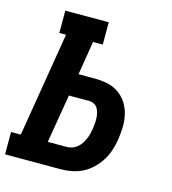

<svg xmlns="http://www.w3.org/2000/svg" viewBox="-110 -825 820 914"><g transform="rotate(15 299.5 -367.5)"><path d="M-1 0V-110H47L132 -625H99V-735H313V-625H265L238 -459H320Q352 -459 382 -452.5Q412 -446 436.5 -429Q461 -412 477 -387Q493 -362 500 -333Q507 -304 506.5 -272Q506 -240 501 -209Q497 -182 488.5 -155Q480 -128 465 -103.5Q450 -79 428.5 -58Q407 -37 381.5 -24Q356 -11 328.5 -5.5Q301 0 273 0ZM273 -110Q287 -110 300 -114.5Q313 -119 324 -128Q335 -137 343 -149Q351 -161 356.5 -173.5Q362 -186 365.5 -199.5Q369 -213 371 -226Q373 -239 374 -252Q375 -265 374.5 -278Q374 -291 371 -303.5Q368 -316 362 -326.5Q356 -337 344.5 -343Q333 -349 320 -349H220L180 -110Z"/></g></svg>

Font: Iosevka Curly Slab XBdExObl
Style: Regular
Weight: 800
Width: 7
Italic angle: -9°
Monospace: yes
Designer: Belleve Invis
Foundry: Belleve Invis
Version: Version 11.1.0; ttfautohint (v1.8.3)